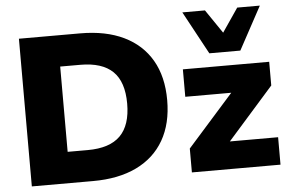

<svg xmlns="http://www.w3.org/2000/svg" viewBox="-52 -838 1378 913"><g transform="rotate(-5 636.5 -381.0)"><path d="M64 0V-705H356Q478 -705 564 -663.5Q650 -622 695.5 -543.5Q741 -465 741 -353Q741 -241 695.5 -162Q650 -83 564 -41.5Q478 0 356 0ZM248 -149H344Q449 -149 499.5 -199.5Q550 -250 550 -353Q550 -457 499 -506.5Q448 -556 344 -556H248ZM828 0V-114L1083 -401V-361H828V-492H1240V-379L980 -85V-131H1251V0ZM960 -557 849 -762H957L1034 -649L1111 -762H1219L1108 -557Z"/></g></svg>

Font: Nunito Sans 12pt Black
Style: Regular
Weight: 900
Designer: Vernon Adams
Foundry: Vernon Adams
Version: Version 3.101;gftools[0.9.27]